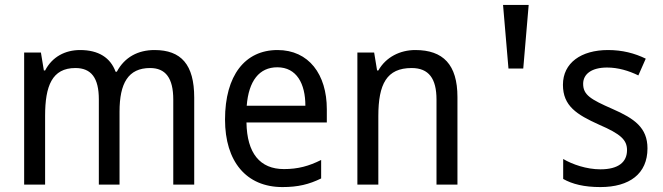

<svg xmlns="http://www.w3.org/2000/svg" viewBox="-20 -749 2688 779"><path d="M607 -546C541 -546 486 -518 454 -458H449C428 -515 380 -546 305 -546C245 -546 192 -519 163 -463H158L146 -536H78V0H163V-279C163 -400 191 -473 286 -473C350 -473 381 -433 381 -346V0H465V-296C465 -411 500 -473 589 -473C652 -473 683 -432 683 -345V0H768V-353C768 -487 715 -546 607 -546Z M1106 -546C974 -546 893 -443 893 -264C893 -94 979 10 1126 10C1189 10 1234 -1 1283 -25V-100C1233 -75 1189 -63 1132 -63C1035 -63 982 -127 980 -252H1306V-306C1306 -447 1233 -546 1106 -546ZM1105 -476C1184 -476 1219 -409 1219 -320H981C989 -421 1032 -476 1105 -476Z M1665 -546C1604 -546 1546 -518 1515 -463H1510L1498 -536H1430V0H1515V-278C1515 -408 1549 -473 1650 -473C1720 -473 1751 -430 1751 -345V0H1836V-355C1836 -487 1778 -546 1665 -546Z M2043 -471H2103L2125 -729H2021Z M2607 -147C2607 -231 2554 -268 2465 -307C2376 -346 2346 -364 2346 -409C2346 -449 2381 -475 2443 -475C2488 -475 2531 -462 2570 -443L2600 -511C2555 -533 2505 -546 2447 -546C2338 -546 2264 -494 2264 -405C2264 -319 2320 -284 2411 -243C2499 -205 2524 -181 2524 -140C2524 -92 2490 -62 2416 -62C2360 -62 2302 -82 2265 -104V-23C2302 -2 2350 10 2416 10C2534 10 2607 -44 2607 -147Z"/></svg>

Font: Noto Sans Devanagari UI SemiCondensed
Style: Regular
Weight: 400
Width: 4
Designer: Jelle Bosma - Monotype Design Team
Foundry: Monotype Imaging Inc.
Version: Version 2.004